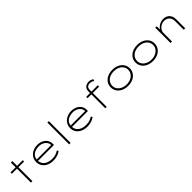

<svg xmlns="http://www.w3.org/2000/svg" viewBox="540 -2672 4613 4613"><g transform="rotate(-45 2847.0 -365.0)"><path d="M270 0V-681H320V0ZM97 -474V-520H513V-474Z M1027 10Q933 10 860 -24.5Q787 -59 747 -120Q707 -181 707 -261Q707 -322 731 -372Q755 -422 797 -458Q839 -494 895.5 -514Q952 -534 1015 -534Q1079 -534 1132.5 -515.5Q1186 -497 1224.5 -463.5Q1263 -430 1283.5 -384Q1304 -338 1302 -282L1301 -248H749V-294H1274L1253 -283L1252 -307Q1251 -349 1223.5 -389.5Q1196 -430 1143 -457Q1090 -484 1014 -484Q947 -484 889 -460.5Q831 -437 795.5 -389Q760 -341 760 -264Q760 -197 793 -146.5Q826 -96 889 -68.5Q952 -41 1038 -41Q1104 -41 1154.5 -56.5Q1205 -72 1256 -106L1277 -66Q1248 -44 1211 -27.5Q1174 -11 1129.5 -0.5Q1085 10 1027 10Z M1569 0V-740H1619V0Z M2181 10Q2087 10 2014 -24.5Q1941 -59 1901 -120Q1861 -181 1861 -261Q1861 -322 1885 -372Q1909 -422 1951 -458Q1993 -494 2049.5 -514Q2106 -534 2169 -534Q2233 -534 2286.5 -515.5Q2340 -497 2378.5 -463.5Q2417 -430 2437.5 -384Q2458 -338 2456 -282L2455 -248H1903V-294H2428L2407 -283L2406 -307Q2405 -349 2377.5 -389.5Q2350 -430 2297 -457Q2244 -484 2168 -484Q2101 -484 2043 -460.5Q1985 -437 1949.5 -389Q1914 -341 1914 -264Q1914 -197 1947 -146.5Q1980 -96 2043 -68.5Q2106 -41 2192 -41Q2258 -41 2308.5 -56.5Q2359 -72 2410 -106L2431 -66Q2402 -44 2365 -27.5Q2328 -11 2283.5 -0.5Q2239 10 2181 10Z M2796 0V-578Q2796 -623 2816 -658Q2836 -693 2873.5 -714Q2911 -735 2962 -735Q3002 -735 3034.5 -723.5Q3067 -712 3088 -693L3070 -649Q3048 -670 3018 -679.5Q2988 -689 2960 -689Q2918 -689 2892.5 -674Q2867 -659 2855.5 -633Q2844 -607 2844 -577V0H2825Q2817 0 2810.5 0Q2804 0 2796 0ZM2666 -472V-518H3060V-472Z M3568 10Q3472 10 3398.5 -25Q3325 -60 3284 -121.5Q3243 -183 3243 -263Q3243 -342 3284 -403Q3325 -464 3398.5 -499Q3472 -534 3568 -534Q3664 -534 3737 -499Q3810 -464 3851.5 -403Q3893 -342 3893 -263Q3893 -185 3851.5 -122.5Q3810 -60 3737 -25Q3664 10 3568 10ZM3568 -40Q3646 -40 3707 -68.5Q3768 -97 3804 -147Q3840 -197 3840 -263Q3841 -327 3805.5 -377.5Q3770 -428 3708.5 -456Q3647 -484 3568 -484Q3489 -484 3427.5 -456Q3366 -428 3331.5 -377.5Q3297 -327 3296 -263Q3295 -197 3330.5 -147.5Q3366 -98 3428 -69Q3490 -40 3568 -40Z M4412 10Q4316 10 4242.5 -25Q4169 -60 4128 -121.5Q4087 -183 4087 -263Q4087 -342 4128 -403Q4169 -464 4242.5 -499Q4316 -534 4412 -534Q4508 -534 4581 -499Q4654 -464 4695.5 -403Q4737 -342 4737 -263Q4737 -185 4695.5 -122.5Q4654 -60 4581 -25Q4508 10 4412 10ZM4412 -40Q4490 -40 4551 -68.5Q4612 -97 4648 -147Q4684 -197 4684 -263Q4685 -327 4649.5 -377.5Q4614 -428 4552.5 -456Q4491 -484 4412 -484Q4333 -484 4271.5 -456Q4210 -428 4175.5 -377.5Q4141 -327 4140 -263Q4139 -197 4174.5 -147.5Q4210 -98 4272 -69Q4334 -40 4412 -40Z M5014 0V-520H5062L5067 -381L5053 -383Q5068 -420 5101.5 -454Q5135 -488 5184 -511Q5233 -534 5292 -534Q5363 -534 5412.5 -505Q5462 -476 5487.5 -425Q5513 -374 5513 -308V0H5463V-300Q5463 -357 5439.5 -398Q5416 -439 5376 -462Q5336 -485 5283 -486Q5234 -486 5194.5 -468.5Q5155 -451 5125 -423Q5095 -395 5079.5 -361Q5064 -327 5064 -292V0H5040Q5035 0 5029 0Q5023 0 5014 0Z"/></g></svg>

Font: Lexend Peta ExtraLight
Style: Regular
Weight: 250
Version: Version 1.007